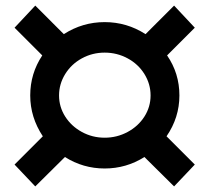

<svg xmlns="http://www.w3.org/2000/svg" viewBox="-20 -661 748 686"><path d="M575 -174 676 -73 602 5 496 -100Q431 -59 354 -59Q277 -59 212 -100L106 5L32 -73L133 -174Q88 -242 88 -320Q88 -398 131 -463L32 -562L106 -641L208 -539Q275 -582 354 -582Q433 -582 500 -539L602 -641L676 -562L577 -463Q621 -399 621 -320Q621 -241 575 -174ZM518 -320Q518 -361 496 -396.5Q474 -432 436 -452.5Q398 -473 354 -473Q310 -473 272.5 -452.5Q235 -432 213 -396.5Q191 -361 191 -320Q191 -279 213 -244.5Q235 -210 272.5 -189.5Q310 -169 354 -169Q398 -169 436 -189.5Q474 -210 496 -244.5Q518 -279 518 -320Z"/></svg>

Font: Montserrat Medium
Style: Regular
Weight: 500
Designer: Julieta Ulanovsky
Foundry: Julieta Ulanovsky
Version: Version 6.001